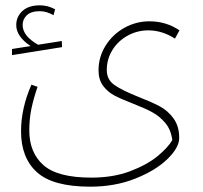

<svg xmlns="http://www.w3.org/2000/svg" viewBox="-20 -609 763 721"><path d="M498 -246Q547 -227 578.5 -210.5Q610 -194 631.5 -164.5Q653 -135 653 -91Q653 -55 609 -12Q565 31 488.5 61.5Q412 92 319 92Q179 92 119 38Q59 -16 59 -116Q59 -202 98 -291L121 -283Q106 -239 98 -201Q90 -163 90 -119Q90 -36 143 11Q196 58 323 58Q405 58 468.5 34Q532 10 571.5 -22.5Q611 -55 627 -83Q622 -122 600.5 -147.5Q579 -173 551 -188Q523 -203 479 -220Q435 -237 409.5 -250.5Q384 -264 367 -287Q350 -310 350 -345Q350 -395 376.5 -437.5Q403 -480 447 -504.5Q491 -529 541 -529Q604 -529 654 -495L637 -464Q589 -495 537 -495Q495 -495 459 -475Q423 -455 402 -421Q381 -387 381 -346Q381 -310 409.5 -290Q438 -270 498 -246ZM213 -432 25 -402V-425L95 -436Q69 -453 55 -473Q41 -493 41 -515Q41 -546 64 -567.5Q87 -589 130 -589Q160 -589 187 -574L181 -552Q154 -567 130 -567Q97 -567 81 -552Q65 -537 65 -515Q65 -474 123 -441L212 -455Z"/></svg>

Font: FiraGO UltraLight
Style: Italic
Weight: 200
Italic angle: -8°
Designer: bBox Type GmbH
Foundry: bBox Type GmbH
Version: Version 1.001